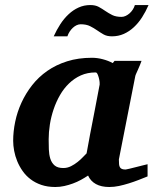

<svg xmlns="http://www.w3.org/2000/svg" viewBox="-20 -729 609 761"><path d="M375 -394Q375.5 -396 374.8 -403.8Q374 -411.6 371.8 -420.2Q369.6 -428.7 366.5 -435.3Q363.3 -441.9 358.9 -441.9Q326.7 -441.9 300.5 -430.2Q274.4 -418.5 253.7 -398.4Q232.9 -378.4 217.8 -352.1Q202.6 -325.7 192.6 -296.1Q182.6 -266.6 177.7 -235.8Q172.9 -205.1 172.9 -176.8Q172.9 -156.7 173.6 -136.7Q174.3 -116.7 179.4 -100.1Q184.6 -83.5 196.5 -73.2Q208.5 -63 231 -63Q247.1 -63 261.5 -70.3Q275.9 -77.6 287.8 -87.2Q299.8 -96.7 308.8 -106.4Q317.9 -116.2 323.2 -121.1Q326.7 -141.1 328.9 -152.1Q331.1 -163.1 332.8 -173.1Q334.5 -183.1 336.9 -195.8Q339.4 -208.5 344 -232.2Q348.6 -255.9 356 -294.2Q363.3 -332.5 375 -394ZM564.9 -29.8Q547.9 -22.9 529.1 -15.6Q510.3 -8.3 490.7 -2.2Q471.2 3.9 451.7 8.1Q432.1 12.2 413.1 12.2Q381.3 12.2 360.1 0.5Q338.9 -11.2 329.1 -33.2Q315.9 -24.4 300.8 -16.1Q285.6 -7.8 269 -1.7Q252.4 4.4 234.9 8.3Q217.3 12.2 199.2 12.2Q168.5 12.2 144 3.9Q119.6 -4.4 101.1 -18.6Q82.5 -32.7 69.6 -51.3Q56.6 -69.8 48.3 -90.1Q40 -110.4 36.1 -131.3Q32.2 -152.3 32.2 -170.9Q32.2 -208 40.3 -246.8Q48.3 -285.6 65.2 -322.3Q82 -358.9 107.4 -391.4Q132.8 -423.8 167.5 -448Q202.1 -472.2 246.3 -486.1Q290.5 -500 344.2 -500Q366.2 -500 387.9 -494.1Q409.7 -488.3 426.8 -479L434.1 -487.8H541Q538.6 -480.5 534.7 -471.2Q530.8 -461.9 526.9 -453.1Q522.9 -444.3 519.8 -437.3Q516.6 -430.2 516.1 -426.8L451.2 -97.2Q451.2 -85.9 451.9 -78.1Q452.6 -70.3 455.6 -65.7Q458.5 -61 463.9 -59.1Q469.2 -57.1 478 -57.1Q480 -57.1 492.4 -60.1Q504.9 -63 519.8 -66.9Q534.7 -70.8 547.9 -74Q561 -77.1 564.9 -78.1ZM568.8 -709Q557.6 -683.1 543.2 -660.6Q528.8 -638.2 510.7 -621.3Q492.7 -604.5 470.9 -594.7Q449.2 -585 423.8 -585Q403.8 -585 390.6 -592.5Q377.4 -600.1 364.7 -608.9Q352.1 -617.7 337.2 -625.2Q322.3 -632.8 299.8 -632.8Q292 -632.8 283.9 -629.2Q275.9 -625.5 268.8 -618.9Q261.7 -612.3 256.1 -603.8Q250.5 -595.2 247.1 -585H192.9Q204.6 -610.8 219.2 -633.3Q233.9 -655.8 252 -672.6Q270 -689.5 291.5 -699.2Q313 -709 337.9 -709Q357.9 -709 371.3 -701.7Q384.8 -694.3 397.5 -685.5Q410.2 -676.8 424.8 -669.4Q439.5 -662.1 461.9 -662.1Q469.7 -662.1 477.8 -665.8Q485.8 -669.4 493.2 -675.8Q500.5 -682.1 506.1 -690.7Q511.7 -699.2 514.6 -709Z"/></svg>

Font: Charis SIL APac
Style: Bold Italic
Weight: 700
Italic angle: -11°
Foundry: SIL International
Version: Version 5.000